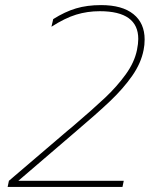

<svg xmlns="http://www.w3.org/2000/svg" viewBox="-20 -734 611 754"><path d="M15 -24 248 -223Q264 -236 265 -237Q348 -308 393.5 -351Q439 -394 473.5 -441.5Q508 -489 518 -538Q523 -563 523 -581Q523 -690 372 -690Q323 -690 279 -676.5Q235 -663 182 -629L189 -659Q235 -688 278.5 -701Q322 -714 377 -714Q460 -714 504 -678.5Q548 -643 548 -579Q548 -557 544 -538Q534 -486 499 -436Q464 -386 412.5 -337Q361 -288 269 -210L52 -24H466L461 0H10Z"/></svg>

Font: Prompt Thin
Style: Italic
Weight: 250
Italic angle: -12°
Designer: Katatrad Team
Foundry: CadsonDemak
Version: Version 1.001